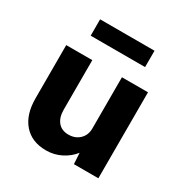

<svg xmlns="http://www.w3.org/2000/svg" viewBox="-172 -878 987 1027"><g transform="rotate(30 321.0 -365.0)"><path d="M252 11Q164 11 114.5 -45.5Q65 -102 65 -203V-531H226V-225Q226 -177 249 -149.5Q272 -122 314 -122Q356 -122 382.5 -148Q409 -174 409 -214V-531H570V0H419L415 -68Q388 -33 345 -11Q302 11 252 11ZM153 -640V-741H489V-640Z"/></g></svg>

Font: Lexend
Style: Bold
Weight: 700
Designer: Bonnie Shaver-Troup, Thomas Jockin
Foundry: Lexend
Version: Version 1.007; ttfautohint (v1.8.3)